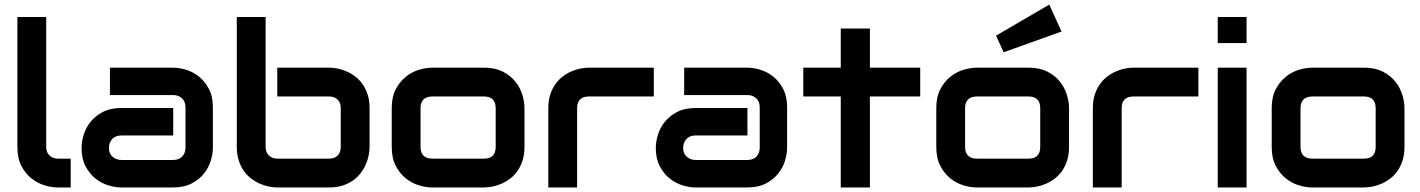

<svg xmlns="http://www.w3.org/2000/svg" viewBox="-20 -826 6257 846"><path d="M291.5 0H234.9Q207.5 0 176.5 -9.3Q145.5 -18.6 118.7 -39.8Q91.8 -61 74.2 -95Q56.6 -128.9 56.6 -178.2V-751H183.6V-178.2Q183.6 -154.8 198.2 -140.9Q212.9 -127 234.9 -127H291.5Z M918 -174.8Q918 -148.4 908.7 -117.9Q899.4 -87.4 878.7 -61.3Q857.9 -35.2 824.5 -17.6Q791 0 743.2 0H514.2Q487.8 0 457.3 -9.3Q426.8 -18.6 400.6 -39.3Q374.5 -60.1 356.9 -93.5Q339.4 -127 339.4 -174.8Q339.4 -201.2 348.6 -231.9Q357.9 -262.7 378.7 -288.8Q399.4 -314.9 432.9 -332.5Q466.3 -350.1 514.2 -350.1H743.2V-229H514.2Q488.3 -229 474.1 -213.1Q460 -197.3 460 -173.8Q460 -148.9 476.3 -135Q492.7 -121.1 515.1 -121.1H743.2Q769 -121.1 783.2 -136.7Q797.4 -152.3 797.4 -175.8V-353Q797.4 -377.9 782 -392.6Q766.6 -407.2 743.2 -407.2H464.4V-527.8H743.2Q769.5 -527.8 800 -518.6Q830.6 -509.3 856.7 -488.5Q882.8 -467.8 900.4 -434.3Q918 -400.9 918 -353Z M1608.4 -178.2Q1608.4 -160.2 1604.2 -140.1Q1600.1 -120.1 1591.3 -100.3Q1582.5 -80.6 1568.6 -62.5Q1554.7 -44.4 1534.9 -30.5Q1515.1 -16.6 1489.3 -8.3Q1463.4 0 1430.7 0H1201.7Q1183.6 0 1163.6 -4.2Q1143.6 -8.3 1123.8 -17.1Q1104 -25.9 1085.9 -39.8Q1067.9 -53.7 1054 -73.5Q1040 -93.3 1031.7 -119.4Q1023.4 -145.5 1023.4 -178.2V-751H1150.4V-178.2Q1150.4 -154.8 1165 -140.9Q1179.7 -127 1201.7 -127H1430.7Q1454.6 -127 1468 -141.1Q1481.4 -155.3 1481.4 -178.2V-350.1Q1481.4 -374 1467.3 -387.5Q1453.1 -400.9 1430.7 -400.9H1201.7V-527.8H1430.7Q1448.7 -527.8 1468.8 -523.7Q1488.8 -519.5 1508.5 -510.7Q1528.3 -502 1546.4 -488Q1564.5 -474.1 1578.1 -454.3Q1591.8 -434.6 1600.1 -408.7Q1608.4 -382.8 1608.4 -350.1Z M2291 -178.2Q2291 -145.5 2282.7 -119.4Q2274.4 -93.3 2260.7 -73.5Q2247.1 -53.7 2229 -39.8Q2210.9 -25.9 2191.2 -17.1Q2171.4 -8.3 2151.1 -4.2Q2130.9 0 2112.8 0H1883.8Q1857.4 0 1826.2 -9.3Q1794.9 -18.6 1768.3 -39.8Q1741.7 -61 1723.9 -95Q1706.1 -128.9 1706.1 -178.2V-350.1Q1706.1 -398.9 1723.9 -432.9Q1741.7 -466.8 1768.3 -488Q1794.9 -509.3 1826.2 -518.6Q1857.4 -527.8 1883.8 -527.8H2112.8Q2161.6 -527.8 2195.8 -510.3Q2230 -492.7 2251 -466.1Q2272 -439.5 2281.5 -408.2Q2291 -377 2291 -350.1ZM2164.1 -349.1Q2164.1 -375.5 2150.9 -388.2Q2137.7 -400.9 2112.8 -400.9H1884.8Q1859.4 -400.9 1846.2 -387.9Q1833 -375 1833 -350.1V-178.2Q1833 -153.3 1846.2 -140.1Q1859.4 -127 1884.8 -127H2112.8Q2138.7 -127 2151.4 -140.1Q2164.1 -153.3 2164.1 -178.2Z M2860.8 -400.9H2575.2Q2549.3 -400.9 2536.1 -387.9Q2522.9 -375 2522.9 -350.1V0H2396V-350.1Q2396 -382.8 2404.3 -408.7Q2412.6 -434.6 2426.5 -454.3Q2440.4 -474.1 2458.5 -488Q2476.6 -502 2496.3 -510.7Q2516.1 -519.5 2536.4 -523.7Q2556.6 -527.8 2574.2 -527.8H2860.8Z M3448.2 -174.8Q3448.2 -148.4 3439 -117.9Q3429.7 -87.4 3408.9 -61.3Q3388.2 -35.2 3354.7 -17.6Q3321.3 0 3273.4 0H3044.4Q3018.1 0 2987.5 -9.3Q2957 -18.6 2930.9 -39.3Q2904.8 -60.1 2887.2 -93.5Q2869.6 -127 2869.6 -174.8Q2869.6 -201.2 2878.9 -231.9Q2888.2 -262.7 2908.9 -288.8Q2929.7 -314.9 2963.1 -332.5Q2996.6 -350.1 3044.4 -350.1H3273.4V-229H3044.4Q3018.6 -229 3004.4 -213.1Q2990.2 -197.3 2990.2 -173.8Q2990.2 -148.9 3006.6 -135Q3022.9 -121.1 3045.4 -121.1H3273.4Q3299.3 -121.1 3313.5 -136.7Q3327.6 -152.3 3327.6 -175.8V-353Q3327.6 -377.9 3312.3 -392.6Q3296.9 -407.2 3273.4 -407.2H2994.6V-527.8H3273.4Q3299.8 -527.8 3330.3 -518.6Q3360.8 -509.3 3387 -488.5Q3413.1 -467.8 3430.7 -434.3Q3448.2 -400.9 3448.2 -353Z M4034.7 -400.9H3813V0H3684.6V-400.9H3519.5V-527.8H3684.6V-700.2H3813V-527.8H4034.7Z M4690.4 -178.2Q4690.4 -145.5 4682.1 -119.4Q4673.8 -93.3 4660.2 -73.5Q4646.5 -53.7 4628.4 -39.8Q4610.4 -25.9 4590.6 -17.1Q4570.8 -8.3 4550.5 -4.2Q4530.3 0 4512.2 0H4283.2Q4256.8 0 4225.6 -9.3Q4194.3 -18.6 4167.7 -39.8Q4141.1 -61 4123.3 -95Q4105.5 -128.9 4105.5 -178.2V-350.1Q4105.5 -398.9 4123.3 -432.9Q4141.1 -466.8 4167.7 -488Q4194.3 -509.3 4225.6 -518.6Q4256.8 -527.8 4283.2 -527.8H4512.2Q4561 -527.8 4595.2 -510.3Q4629.4 -492.7 4650.4 -466.1Q4671.4 -439.5 4680.9 -408.2Q4690.4 -377 4690.4 -350.1ZM4563.5 -349.1Q4563.5 -375.5 4550.3 -388.2Q4537.1 -400.9 4512.2 -400.9H4284.2Q4258.8 -400.9 4245.6 -387.9Q4232.4 -375 4232.4 -350.1V-178.2Q4232.4 -153.3 4245.6 -140.1Q4258.8 -127 4284.2 -127H4512.2Q4538.1 -127 4550.8 -140.1Q4563.5 -153.3 4563.5 -178.2ZM4657.2 -687 4402.3 -595.7 4368.7 -668.9 4603.5 -805.7Z M5260.3 -400.9H4974.6Q4948.7 -400.9 4935.5 -387.9Q4922.4 -375 4922.4 -350.1V0H4795.4V-350.1Q4795.4 -382.8 4803.7 -408.7Q4812 -434.6 4825.9 -454.3Q4839.8 -474.1 4857.9 -488Q4876 -502 4895.8 -510.7Q4915.5 -519.5 4935.8 -523.7Q4956.1 -527.8 4973.6 -527.8H5260.3Z M5472.7 -636.2H5345.7V-751H5472.7ZM5472.7 0H5345.7V-527.8H5472.7Z M6168.5 -178.2Q6168.5 -145.5 6160.2 -119.4Q6151.9 -93.3 6138.2 -73.5Q6124.5 -53.7 6106.4 -39.8Q6088.4 -25.9 6068.6 -17.1Q6048.8 -8.3 6028.6 -4.2Q6008.3 0 5990.2 0H5761.2Q5734.9 0 5703.6 -9.3Q5672.4 -18.6 5645.8 -39.8Q5619.1 -61 5601.3 -95Q5583.5 -128.9 5583.5 -178.2V-350.1Q5583.5 -398.9 5601.3 -432.9Q5619.1 -466.8 5645.8 -488Q5672.4 -509.3 5703.6 -518.6Q5734.9 -527.8 5761.2 -527.8H5990.2Q6039.1 -527.8 6073.2 -510.3Q6107.4 -492.7 6128.4 -466.1Q6149.4 -439.5 6158.9 -408.2Q6168.5 -377 6168.5 -350.1ZM6041.5 -349.1Q6041.5 -375.5 6028.3 -388.2Q6015.1 -400.9 5990.2 -400.9H5762.2Q5736.8 -400.9 5723.6 -387.9Q5710.4 -375 5710.4 -350.1V-178.2Q5710.4 -153.3 5723.6 -140.1Q5736.8 -127 5762.2 -127H5990.2Q6016.1 -127 6028.8 -140.1Q6041.5 -153.3 6041.5 -178.2Z"/></svg>

Font: Audiowide
Style: Regular
Weight: 400
Version: Version 1.003